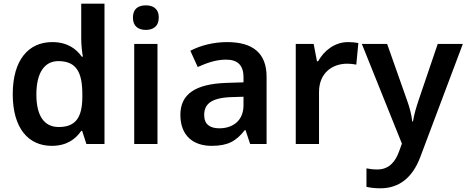

<svg xmlns="http://www.w3.org/2000/svg" viewBox="-20 -780 2527 1040"><path d="M260 10C341 10 389 -26 420 -71H425L448 0H546V-760H420V-570C420 -536 425 -492 429 -473H423C392 -517 343 -552 263 -552C135 -552 49 -456 49 -270C49 -85 134 10 260 10ZM298 -92C219 -92 177 -153 177 -268C177 -383 219 -449 296 -449C396 -449 426 -385 426 -269V-253C425 -145 391 -92 298 -92Z M770 -751C731 -751 700 -734 700 -685C700 -636 731 -618 770 -618C808 -618 840 -636 840 -685C840 -734 808 -751 770 -751ZM833 -542H707V0H833Z M1210 -552C1135 -552 1064 -533 1011 -505L1051 -417C1100 -439 1150 -457 1204 -457C1264 -457 1299 -430 1299 -361V-334L1205 -331C1038 -325 957 -270 957 -158C957 -43 1029 10 1126 10C1216 10 1259 -16 1306 -75H1310L1335 0H1424V-364C1424 -492 1350 -552 1210 -552ZM1233 -254 1299 -256V-210C1299 -127 1242 -85 1168 -85C1119 -85 1086 -105 1086 -157C1086 -215 1122 -250 1233 -254Z M1866 -552C1792 -552 1735 -505 1703 -448H1697L1679 -542H1582V0H1708V-281C1708 -386 1781 -435 1861 -435C1875 -435 1897 -433 1910 -430L1921 -547C1907 -550 1883 -552 1866 -552Z M1940 -542 2157 -2 2141 42C2121 97 2086 138 2024 138C2001 138 1979 135 1965 132V232C1983 236 2007 240 2040 240C2144 240 2215 180 2256 72L2487 -542H2351L2247 -236C2234 -197 2222 -156 2217 -122H2213C2209 -160 2199 -197 2185 -236L2077 -542Z"/></svg>

Font: Noto Sans Telugu SemiBold
Style: Regular
Weight: 600
Designer: Jelle Bosma - Monotype Design Team
Foundry: Monotype Imaging Inc.
Version: Version 2.005